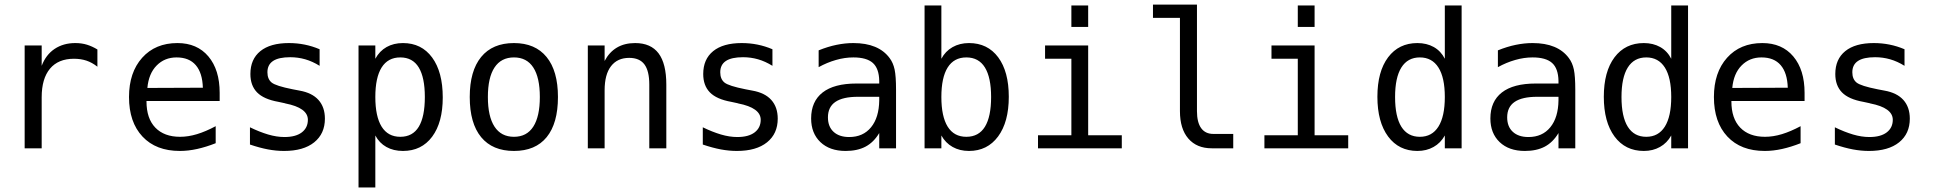

<svg xmlns="http://www.w3.org/2000/svg" viewBox="-20 -655 8540 848"><path d="M410.2 -360.4Q386.7 -378.9 361.8 -387.2Q336.9 -395.5 306.6 -395.5Q237.3 -395.5 200.7 -351.6Q164.1 -307.6 164.1 -225.6V0H88.9V-454.1H164.1V-364.3Q182.6 -413.1 221.2 -439Q259.8 -464.8 312.5 -464.8Q340.8 -464.8 364.3 -457.5Q387.7 -450.2 410.2 -436.5Z M950.2 -245.1V-209H627V-207Q627 -131.8 666 -91.3Q705.1 -50.8 775.4 -50.8Q811.5 -50.8 850.1 -62.5Q888.7 -74.2 932.6 -97.7V-22.5Q890.6 -5.9 851.1 2.9Q811.5 11.7 774.4 11.7Q668.9 11.7 609.4 -51.8Q549.8 -115.2 549.8 -226.6Q549.8 -335 607.9 -399.9Q666 -464.8 763.7 -464.8Q850.6 -464.8 900.4 -405.8Q950.2 -346.7 950.2 -245.1ZM876 -267.6Q874 -333 844.7 -367.2Q815.4 -401.4 759.8 -401.4Q707 -401.4 671.9 -365.7Q636.7 -330.1 630.9 -266.6Z M1391.6 -437.5V-364.3Q1360.4 -383.8 1328.1 -393.1Q1295.9 -402.3 1261.7 -402.3Q1210.9 -402.3 1186 -385.7Q1161.1 -369.1 1161.1 -335.9Q1161.1 -305.7 1179.7 -290.5Q1198.2 -275.4 1272.5 -260.7L1302.7 -254.9Q1358.4 -245.1 1386.7 -213.4Q1415 -181.6 1415 -130.9Q1415 -64.5 1367.7 -26.4Q1320.3 11.7 1234.4 11.7Q1200.2 11.7 1163.6 4.9Q1127 -2 1084 -16.6V-92.8Q1126 -72.3 1164.1 -61Q1202.1 -49.8 1236.3 -49.8Q1286.1 -49.8 1313 -70.3Q1339.8 -90.8 1339.8 -126Q1339.8 -178.7 1240.2 -198.2L1237.3 -199.2L1210 -205.1Q1144.5 -216.8 1115.2 -247.1Q1085.9 -277.3 1085.9 -328.1Q1085.9 -393.6 1129.9 -429.2Q1173.8 -464.8 1255.9 -464.8Q1292 -464.8 1325.7 -458Q1359.4 -451.2 1391.6 -437.5Z M1637.7 -56.6V172.9H1563.5V-454.1H1637.7V-395.5Q1656.2 -429.7 1687.5 -447.3Q1718.8 -464.8 1759.8 -464.8Q1841.8 -464.8 1888.7 -400.9Q1935.5 -336.9 1935.5 -224.6Q1935.5 -114.3 1888.7 -51.3Q1841.8 11.7 1759.8 11.7Q1717.8 11.7 1686.5 -5.9Q1655.3 -23.4 1637.7 -56.6ZM1856.4 -226.6Q1856.4 -312.5 1829.6 -356.9Q1802.7 -401.4 1748 -401.4Q1693.4 -401.4 1665.5 -356.9Q1637.7 -312.5 1637.7 -226.6Q1637.7 -140.6 1665.5 -95.7Q1693.4 -50.8 1748 -50.8Q1802.7 -50.8 1829.6 -95.2Q1856.4 -139.6 1856.4 -226.6Z M2250 -401.4Q2193.4 -401.4 2164.1 -356.9Q2134.8 -312.5 2134.8 -226.6Q2134.8 -140.6 2164.1 -95.7Q2193.4 -50.8 2250 -50.8Q2306.6 -50.8 2335.4 -95.7Q2364.3 -140.6 2364.3 -226.6Q2364.3 -312.5 2335.4 -356.9Q2306.6 -401.4 2250 -401.4ZM2250 -464.8Q2343.8 -464.8 2394 -403.3Q2444.3 -341.8 2444.3 -226.6Q2444.3 -110.4 2394.5 -49.3Q2344.7 11.7 2250 11.7Q2155.3 11.7 2105 -49.3Q2054.7 -110.4 2054.7 -226.6Q2054.7 -341.8 2105 -403.3Q2155.3 -464.8 2250 -464.8Z M2922.9 -281.2V0H2847.7V-281.2Q2847.7 -341.8 2826.2 -370.6Q2804.7 -399.4 2758.8 -399.4Q2707 -399.4 2678.7 -362.8Q2650.4 -326.2 2650.4 -255.9V0H2576.2V-454.1H2650.4V-385.7Q2670.9 -424.8 2704.6 -444.8Q2738.3 -464.8 2785.2 -464.8Q2854.5 -464.8 2888.7 -419.4Q2922.9 -374 2922.9 -281.2Z M3391.6 -437.5V-364.3Q3360.4 -383.8 3328.1 -393.1Q3295.9 -402.3 3261.7 -402.3Q3210.9 -402.3 3186 -385.7Q3161.1 -369.1 3161.1 -335.9Q3161.1 -305.7 3179.7 -290.5Q3198.2 -275.4 3272.5 -260.7L3302.7 -254.9Q3358.4 -245.1 3386.7 -213.4Q3415 -181.6 3415 -130.9Q3415 -64.5 3367.7 -26.4Q3320.3 11.7 3234.4 11.7Q3200.2 11.7 3163.6 4.9Q3127 -2 3084 -16.6V-92.8Q3126 -72.3 3164.1 -61Q3202.1 -49.8 3236.3 -49.8Q3286.1 -49.8 3313 -70.3Q3339.8 -90.8 3339.8 -126Q3339.8 -178.7 3240.2 -198.2L3237.3 -199.2L3210 -205.1Q3144.5 -216.8 3115.2 -247.1Q3085.9 -277.3 3085.9 -328.1Q3085.9 -393.6 3129.9 -429.2Q3173.8 -464.8 3255.9 -464.8Q3292 -464.8 3325.7 -458Q3359.4 -451.2 3391.6 -437.5Z M3768.6 -227.5Q3703.1 -227.5 3669.9 -205.1Q3636.7 -182.6 3636.7 -136.7Q3636.7 -95.7 3661.6 -72.8Q3686.5 -49.8 3730.5 -49.8Q3792 -49.8 3827.1 -92.8Q3862.3 -135.7 3863.3 -211.9V-227.5ZM3937.5 -258.8V0H3863.3V-67.4Q3838.9 -26.4 3802.7 -7.3Q3766.6 11.7 3714.8 11.7Q3644.5 11.7 3603.5 -27.3Q3562.5 -66.4 3562.5 -131.8Q3562.5 -207 3613.3 -246.6Q3664.1 -286.1 3762.7 -286.1H3863.3V-297.9Q3862.3 -352.5 3835 -377Q3807.6 -401.4 3749 -401.4Q3710.9 -401.4 3671.9 -390.1Q3632.8 -378.9 3595.7 -358.4V-432.6Q3636.7 -449.2 3674.8 -457Q3712.9 -464.8 3749 -464.8Q3804.7 -464.8 3844.7 -448.2Q3884.8 -431.6 3909.2 -398.4Q3924.8 -377.9 3931.2 -348.1Q3937.5 -318.4 3937.5 -258.8Z M4357.4 -226.6Q4357.4 -312.5 4330.1 -356.9Q4302.7 -401.4 4248 -401.4Q4193.4 -401.4 4165.5 -356.9Q4137.7 -312.5 4137.7 -226.6Q4137.7 -140.6 4165.5 -95.7Q4193.4 -50.8 4248 -50.8Q4302.7 -50.8 4330.1 -95.2Q4357.4 -139.6 4357.4 -226.6ZM4137.7 -395.5Q4155.3 -428.7 4187 -446.8Q4218.8 -464.8 4259.8 -464.8Q4341.8 -464.8 4388.7 -401.9Q4435.5 -338.9 4435.5 -227.5Q4435.5 -116.2 4388.2 -52.2Q4340.8 11.7 4259.8 11.7Q4218.8 11.7 4187.5 -5.9Q4156.2 -23.4 4137.7 -56.6V0H4063.5V-630.9H4137.7Z M4595.7 -454.1H4786.1V-57.6H4934.6V0H4564.5V-57.6H4711.9V-395.5H4595.7ZM4711.9 -630.9H4786.1V-536.1H4711.9Z M5266.6 -164.1Q5266.6 -114.3 5285.2 -88.9Q5303.7 -63.5 5338.9 -63.5H5426.8V0H5332Q5265.6 0 5228.5 -43Q5191.4 -85.9 5191.4 -164.1V-576.2H5072.3V-634.8H5266.6Z M5595.7 -454.1H5786.1V-57.6H5934.6V0H5564.5V-57.6H5711.9V-395.5H5595.7ZM5711.9 -630.9H5786.1V-536.1H5711.9Z M6361.3 -395.5V-630.9H6435.5V0H6361.3V-56.6Q6342.8 -23.4 6311.5 -5.9Q6280.3 11.7 6240.2 11.7Q6158.2 11.7 6110.8 -52.2Q6063.5 -116.2 6063.5 -227.5Q6063.5 -338.9 6110.8 -401.9Q6158.2 -464.8 6240.2 -464.8Q6281.2 -464.8 6312.5 -447.3Q6343.8 -429.7 6361.3 -395.5ZM6141.6 -226.6Q6141.6 -139.6 6169.4 -95.2Q6197.3 -50.8 6251 -50.8Q6304.7 -50.8 6333 -95.7Q6361.3 -140.6 6361.3 -226.6Q6361.3 -312.5 6333 -356.9Q6304.7 -401.4 6251 -401.4Q6197.3 -401.4 6169.4 -356.9Q6141.6 -312.5 6141.6 -226.6Z M6768.6 -227.5Q6703.1 -227.5 6669.9 -205.1Q6636.7 -182.6 6636.7 -136.7Q6636.7 -95.7 6661.6 -72.8Q6686.5 -49.8 6730.5 -49.8Q6792 -49.8 6827.1 -92.8Q6862.3 -135.7 6863.3 -211.9V-227.5ZM6937.5 -258.8V0H6863.3V-67.4Q6838.9 -26.4 6802.7 -7.3Q6766.6 11.7 6714.8 11.7Q6644.5 11.7 6603.5 -27.3Q6562.5 -66.4 6562.5 -131.8Q6562.5 -207 6613.3 -246.6Q6664.1 -286.1 6762.7 -286.1H6863.3V-297.9Q6862.3 -352.5 6835 -377Q6807.6 -401.4 6749 -401.4Q6710.9 -401.4 6671.9 -390.1Q6632.8 -378.9 6595.7 -358.4V-432.6Q6636.7 -449.2 6674.8 -457Q6712.9 -464.8 6749 -464.8Q6804.7 -464.8 6844.7 -448.2Q6884.8 -431.6 6909.2 -398.4Q6924.8 -377.9 6931.2 -348.1Q6937.5 -318.4 6937.5 -258.8Z M7361.3 -395.5V-630.9H7435.5V0H7361.3V-56.6Q7342.8 -23.4 7311.5 -5.9Q7280.3 11.7 7240.2 11.7Q7158.2 11.7 7110.8 -52.2Q7063.5 -116.2 7063.5 -227.5Q7063.5 -338.9 7110.8 -401.9Q7158.2 -464.8 7240.2 -464.8Q7281.2 -464.8 7312.5 -447.3Q7343.8 -429.7 7361.3 -395.5ZM7141.6 -226.6Q7141.6 -139.6 7169.4 -95.2Q7197.3 -50.8 7251 -50.8Q7304.7 -50.8 7333 -95.7Q7361.3 -140.6 7361.3 -226.6Q7361.3 -312.5 7333 -356.9Q7304.7 -401.4 7251 -401.4Q7197.3 -401.4 7169.4 -356.9Q7141.6 -312.5 7141.6 -226.6Z M7950.2 -245.1V-209H7627V-207Q7627 -131.8 7666 -91.3Q7705.1 -50.8 7775.4 -50.8Q7811.5 -50.8 7850.1 -62.5Q7888.7 -74.2 7932.6 -97.7V-22.5Q7890.6 -5.9 7851.1 2.9Q7811.5 11.7 7774.4 11.7Q7668.9 11.7 7609.4 -51.8Q7549.8 -115.2 7549.8 -226.6Q7549.8 -335 7607.9 -399.9Q7666 -464.8 7763.7 -464.8Q7850.6 -464.8 7900.4 -405.8Q7950.2 -346.7 7950.2 -245.1ZM7876 -267.6Q7874 -333 7844.7 -367.2Q7815.4 -401.4 7759.8 -401.4Q7707 -401.4 7671.9 -365.7Q7636.7 -330.1 7630.9 -266.6Z M8391.6 -437.5V-364.3Q8360.4 -383.8 8328.1 -393.1Q8295.9 -402.3 8261.7 -402.3Q8210.9 -402.3 8186 -385.7Q8161.1 -369.1 8161.1 -335.9Q8161.1 -305.7 8179.7 -290.5Q8198.2 -275.4 8272.5 -260.7L8302.7 -254.9Q8358.4 -245.1 8386.7 -213.4Q8415 -181.6 8415 -130.9Q8415 -64.5 8367.7 -26.4Q8320.3 11.7 8234.4 11.7Q8200.2 11.7 8163.6 4.9Q8127 -2 8084 -16.6V-92.8Q8126 -72.3 8164.1 -61Q8202.1 -49.8 8236.3 -49.8Q8286.1 -49.8 8313 -70.3Q8339.8 -90.8 8339.8 -126Q8339.8 -178.7 8240.2 -198.2L8237.3 -199.2L8210 -205.1Q8144.5 -216.8 8115.2 -247.1Q8085.9 -277.3 8085.9 -328.1Q8085.9 -393.6 8129.9 -429.2Q8173.8 -464.8 8255.9 -464.8Q8292 -464.8 8325.7 -458Q8359.4 -451.2 8391.6 -437.5Z"/></svg>

Font: BabelStone Shapes
Style: Regular
Weight: 400
Designer: Andrew West
Foundry: BabelStone
Version: Version 15.0.0 September 13, 2022